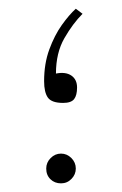

<svg xmlns="http://www.w3.org/2000/svg" viewBox="-20 -424 282 444"><path d="M170.9 -392.1Q148.4 -369.6 128.9 -335.7Q109.4 -301.8 109.4 -253.9Q131.8 -258.3 145 -249.3Q158.2 -240.2 158.2 -221.7Q158.2 -203.6 151.4 -194.8Q144.5 -186 126 -186Q99.6 -186 90.8 -198.2Q82 -210.4 82 -236.3Q82 -276.9 94 -309.6Q106 -342.3 123 -366.2Q140.1 -390.1 155.3 -403.8ZM86.9 -34.2Q86.9 -48.3 97.2 -58.6Q107.4 -68.8 121.1 -68.8Q134.8 -68.8 145 -58.6Q155.3 -48.3 155.3 -34.2Q155.3 -20.5 145.3 -10.3Q135.3 0 121.1 0Q106.4 0 96.7 -9.5Q86.9 -19 86.9 -34.2Z"/></svg>

Font: Vazirmatn RD UI Thin
Style: Regular
Weight: 100
Designer: Saber Rastikerdar
Foundry: Saber Rastikerdar
Version: Version 33.003